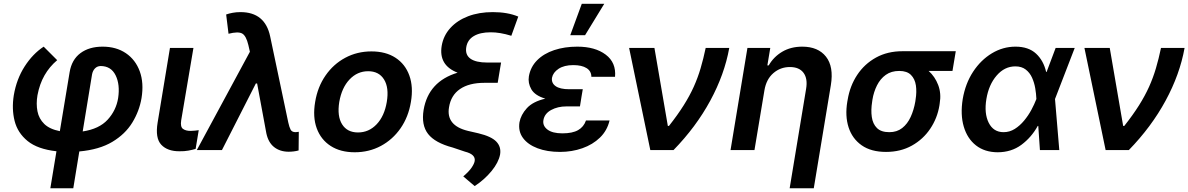

<svg xmlns="http://www.w3.org/2000/svg" viewBox="-20 -802 6350 1026"><path d="M249 204.1 281.7 6.3Q181.2 -4.9 127.7 -48.3Q74.2 -91.8 58.1 -155.8Q42 -219.7 53.7 -293Q68.4 -379.4 111.6 -446.8Q154.8 -514.2 213.4 -552.7L285.6 -480.5Q244.1 -445.3 217.8 -399.2Q191.4 -353 180.2 -293Q172.4 -247.1 180.2 -207.3Q188 -167.5 216.6 -139.6Q245.1 -111.8 299.8 -101.1L352.1 -416.5Q363.3 -483.4 409.9 -518.1Q456.5 -552.7 528.3 -552.7Q601.1 -552.7 652.6 -517.8Q704.1 -482.9 726.8 -420.9Q749.5 -358.9 736.3 -277.8Q724.6 -208.5 687 -147Q649.4 -85.4 580.1 -43.9Q510.7 -2.4 403.8 7.3L371.6 204.1ZM421.9 -99.6Q509.8 -112.8 555.2 -162.4Q600.6 -211.9 611.3 -277.8Q622.1 -350.1 597.9 -399.4Q573.7 -448.7 518.1 -449.2Q499 -448.7 487.1 -436Q475.1 -423.3 471.7 -403.3Z M888.2 -545.9H1013.7L948.2 -158.7Q942.9 -124.5 957.5 -113.5Q972.2 -102.5 998.5 -102.5Q1011.2 -102.5 1022.7 -104Q1034.2 -105.5 1042 -106.4L1025.4 -6.3Q1007.8 -1 986.1 2.9Q964.4 6.8 939.5 6.3Q875 6.8 841.8 -28.6Q808.6 -64 822.3 -147Z M1521.5 8.8Q1475.1 8.3 1444.3 -16.4Q1413.6 -41 1403.3 -89.8L1354 -356H1347.2L1166 0H1031.7L1315.4 -525.4L1307.1 -561.5Q1295.4 -610.8 1274.2 -622.8Q1252.9 -634.8 1201.2 -621.6L1188.5 -724.6Q1203.6 -730 1223.1 -733.6Q1242.7 -737.3 1265.1 -737.3Q1396.5 -737.3 1423.8 -606.9L1520.5 -147.5Q1525.9 -122.6 1533 -109.1Q1540 -95.7 1560.1 -95.7Q1570.3 -96.2 1576.7 -97.7L1575.7 2Q1550.8 8.8 1521.5 8.8Z M1875.5 11.7Q1799.3 11.7 1747.1 -22Q1694.8 -55.7 1672.6 -116.2Q1650.4 -176.8 1664.1 -257.3Q1677.2 -337.4 1719.5 -398.4Q1761.7 -459.5 1825.2 -493.4Q1888.7 -527.3 1964.8 -527.3Q2041.5 -527.3 2093.5 -493.4Q2145.5 -459.5 2167.5 -398.4Q2189.5 -337.4 2175.8 -257.3Q2162.6 -177.2 2120.6 -116.7Q2078.6 -56.2 2015.4 -22.2Q1952.1 11.7 1875.5 11.7ZM1893.1 -94.2Q1951.2 -94.2 1992.7 -137.9Q2034.2 -181.6 2046.9 -257.3Q2059.6 -333.5 2032.2 -377.4Q2004.9 -421.4 1947.3 -421.4Q1889.6 -421.4 1847.9 -377.4Q1806.2 -333.5 1793 -257.3Q1780.8 -181.2 1808.1 -137.7Q1835.4 -94.2 1893.1 -94.2Z M2749.5 -713.4 2712.4 -610.8Q2650.4 -629.9 2601.6 -629.4Q2545.4 -629.4 2511.7 -609.1Q2478 -588.9 2471.7 -550.3Q2464.8 -509.3 2493.9 -488.5Q2522.9 -467.8 2583.5 -467.8H2657.7L2651.9 -433.6L2645 -392.1L2639.6 -359.4H2568.4Q2486.8 -359.4 2438.2 -326.2Q2389.6 -293 2379.4 -228.5Q2362.8 -130.9 2481 -102.5L2536.1 -89.8Q2605.5 -73.2 2632.3 -45.2Q2659.2 -17.1 2652.3 23.9Q2644 66.4 2606.7 112.1Q2569.3 157.7 2516.6 192.4L2455.6 140.6Q2487.3 113.3 2500.7 93Q2514.2 72.8 2516.6 58.6Q2522.5 22.9 2464.4 8.3L2398.9 -13.7Q2304.7 -38.6 2267.6 -86.2Q2230.5 -133.8 2243.7 -214.8Q2269.5 -366.7 2425.3 -413.6Q2323.2 -453.1 2340.3 -557.1Q2349.6 -611.8 2386.5 -652.3Q2423.3 -692.9 2481.4 -715.1Q2539.6 -737.3 2613.3 -737.3Q2692.4 -737.3 2749.5 -713.4Z M3087.4 -285.2 3084 -263.7 3079.1 -233.4H3006.3Q2960.4 -233.4 2925 -214.1Q2889.6 -194.8 2883.8 -159.7Q2878.9 -129.9 2905.5 -109.6Q2932.1 -89.4 2985.4 -89.4Q3039.1 -89.4 3069.3 -106.7Q3099.6 -124 3111.3 -158.2H3237.3Q3224.6 -104 3186 -66.7Q3147.5 -29.3 3091.8 -9.8Q3036.1 9.8 2972.7 9.8Q2903.8 9.8 2852.3 -9.8Q2800.8 -29.3 2774.7 -64.7Q2748.5 -100.1 2755.9 -148.4Q2763.2 -188.5 2795.4 -223.9Q2827.6 -259.3 2894 -274.9Q2838.4 -291.5 2819.3 -325Q2800.3 -358.4 2806.2 -394Q2814.9 -444.3 2850.3 -480Q2885.7 -515.6 2941.4 -534.2Q2997.1 -552.7 3064.9 -552.7Q3160.2 -552.7 3216.8 -510Q3273.4 -467.3 3266.6 -391.6H3140.1Q3140.1 -421.9 3114.5 -438Q3088.9 -454.1 3043.5 -454.1Q2994.6 -454.1 2964.8 -434.3Q2935.1 -414.6 2929.7 -386.2Q2925.8 -358.4 2949 -341.8Q2972.2 -325.2 3021.5 -325.2H3094.2ZM3027.3 -613.8 3088.9 -781.7H3209L3106.4 -613.8Z M3455.1 0 3341.8 -545.9H3477.1L3548.8 -128.9H3554.7Q3601.6 -188.5 3633.5 -239.3Q3665.5 -290 3687.3 -338.4Q3709 -386.7 3723.9 -437.3Q3738.8 -487.8 3751 -545.9H3877Q3851.6 -404.3 3775.6 -264.2Q3699.7 -124 3579.1 0Z M4064.9 -319.3 4011.7 0H3883.8L3974.1 -545.9H4096.2L4080.6 -452.6H4087.9Q4114.3 -498.5 4160.2 -525.6Q4206.1 -552.7 4267.1 -552.7Q4351.6 -552.7 4393.8 -499.3Q4436 -445.8 4419.9 -347.2L4328.6 204.1H4199.7L4287.6 -327.1Q4296.9 -381.8 4273.9 -412.8Q4251 -443.8 4200.7 -443.8Q4150.4 -443.8 4112.5 -411.1Q4074.7 -378.4 4064.9 -319.3Z M4507.8 -258.8 4509.8 -269.5Q4522 -343.3 4560.8 -401.9Q4599.6 -460.4 4661.1 -494.4Q4722.7 -528.3 4802.2 -528.3H5087.4L5069.8 -422.9H4942.4Q4976.1 -393.1 4993.4 -347.9Q5010.7 -302.7 5001.5 -249L5000 -238.3Q4988.8 -170.4 4950.9 -114Q4913.1 -57.6 4852.8 -23.9Q4792.5 9.8 4714.8 9.8Q4634.8 9.8 4584.5 -25.6Q4534.2 -61 4514.6 -121.6Q4495.1 -182.1 4507.8 -258.8ZM4642.1 -269.5 4640.6 -258.8Q4633.3 -213.9 4638.7 -176.8Q4644 -139.6 4666.3 -117.7Q4688.5 -95.7 4732.4 -95.7Q4772.9 -95.7 4801 -117.7Q4829.1 -139.6 4846.2 -176.8Q4863.3 -213.9 4871.1 -258.8L4872.6 -269.5Q4879.4 -311 4874.3 -345.7Q4869.1 -380.4 4847.9 -401.6Q4826.7 -422.9 4785.6 -422.9H4785.2Q4742.7 -422.9 4713.4 -401.9Q4684.1 -380.9 4666.5 -345.9Q4648.9 -311 4642.1 -269.5Z M5310.5 11.7Q5241.7 11.2 5195.3 -25.1Q5148.9 -61.5 5130.1 -125.5Q5111.3 -189.5 5124.5 -272.5Q5138.7 -355.5 5179.9 -418.5Q5221.2 -481.4 5280.3 -517.1Q5339.4 -552.7 5406.7 -552.7Q5476.1 -552.7 5516.4 -515.4Q5556.6 -478 5570.3 -417.5H5572.8L5621.1 -545.9H5723.1L5617.7 -272.9L5640.6 0H5537.1L5528.3 -128.9H5525.4Q5491.7 -67.9 5438 -28.1Q5384.3 11.7 5310.5 11.7ZM5518.1 -272.9V-274.4Q5517.1 -300.8 5512 -330.8Q5506.8 -360.8 5494.9 -387.2Q5482.9 -413.6 5461.2 -430.4Q5439.5 -447.3 5405.8 -447.3Q5348.1 -447.3 5305.9 -398.4Q5263.7 -349.6 5251 -272.9Q5238.3 -196.3 5263.4 -146Q5288.6 -95.7 5342.8 -95.7Q5375 -95.7 5402.6 -113Q5430.2 -130.4 5452.6 -157.5Q5475.1 -184.6 5491.5 -215.1Q5507.8 -245.6 5517.6 -271.5Z M5888.2 0 5774.9 -545.9H5910.2L5981.9 -128.9H5987.8Q6034.7 -188.5 6066.7 -239.3Q6098.6 -290 6120.4 -338.4Q6142.1 -386.7 6157 -437.3Q6171.9 -487.8 6184.1 -545.9H6310.1Q6284.7 -404.3 6208.7 -264.2Q6132.8 -124 6012.2 0Z"/></svg>

Font: Inter Display Semi Bold
Style: Italic
Weight: 600
Italic angle: -9.39999°
Designer: Rasmus Andersson
Foundry: rsms
Version: Version 4.000;git-4fc901f